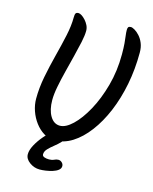

<svg xmlns="http://www.w3.org/2000/svg" viewBox="-129 -803 837 1053"><g transform="rotate(15 289.5 -277.0)"><path d="M291 -44Q291 -27.6 276.7 -12.3Q262.3 3.1 243.5 17.9Q224.7 32.7 210.4 47.6Q196.1 62.6 196.1 79.4Q196.1 89.3 207.3 93.7Q218.5 98.2 235 98.2Q251.4 98.2 262.9 92.4Q274.3 86.7 285.6 86.7Q297.1 86.7 306 95.2Q315 103.7 315 115.1Q315 128.6 302.9 138.2Q290.8 147.7 272.1 153.5Q253.4 159.3 233.9 162.2Q214.5 165 199.4 165Q167.7 165 141.5 145.8Q115.3 126.6 115.3 100.3Q115.3 77 131 47.7Q146.8 18.4 170.2 -8.9Q193.6 -36.2 217.7 -53.8Q241.8 -71.4 258.5 -71.4Q269.6 -71.4 280.3 -64.4Q291 -57.4 291 -44ZM249.5 -635.7Q249.5 -609.7 241.1 -570.4Q232.6 -531 220.8 -484.3Q209 -437.6 196.9 -389.7Q184.7 -341.8 176.3 -298.1Q167.8 -254.5 167.8 -221.7Q167.8 -165.8 188.7 -130.8Q209.7 -95.7 244.5 -95.7Q277 -95.7 315.8 -132.5Q354.7 -169.3 390.4 -234.3Q426.1 -299.3 449.2 -383.3Q472.3 -467.2 472.3 -561.8Q472.3 -598.8 470.2 -623.4Q468.2 -647.9 465.7 -665.3Q463.2 -682.8 463.2 -698.1Q463.2 -709.5 467 -714.5Q470.9 -719.4 481.4 -719.4Q489.5 -719.4 503.3 -711.4Q517.2 -703.4 531.4 -687.7Q545.7 -672 555 -649.3Q564.3 -626.6 564.3 -596.1Q564.3 -501.8 547.3 -415.1Q530.3 -328.4 499.5 -255Q468.7 -181.7 427.1 -126.7Q385.6 -71.7 337.3 -41.2Q289 -10.7 236.4 -10.7Q203.4 -10.7 175.3 -28Q147.2 -45.2 125.9 -73.5Q104.6 -101.8 92.5 -136.4Q80.5 -171 80.5 -205.6Q80.5 -266.6 93.1 -331.6Q105.8 -396.6 122.4 -460.8Q139.1 -524.9 151.7 -583.3Q164.4 -641.6 164.4 -688.6Q164.4 -705.6 168.3 -712.3Q172.2 -719 184 -719Q191.7 -719 202.4 -712.3Q213 -705.6 224 -693.5Q235 -681.4 242.3 -666.6Q249.5 -651.8 249.5 -635.7Z"/></g></svg>

Font: Kalam Variable Light
Style: Regular
Weight: 300
Designer: Lipi Raval, Jonny Pinhorn
Foundry: Indian Type Foundry
Version: Version 3.000